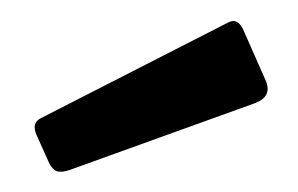

<svg xmlns="http://www.w3.org/2000/svg" viewBox="-28 -786 362 233"><g transform="rotate(-5 153.0 -669.0)"><path d="M273.5 -740.6 295.6 -675.8Q302.2 -655.7 280.1 -649.6L48.8 -588.4Q38.4 -586 33.4 -588.4Q28.4 -590.8 25 -599.1L12.9 -634Q7.7 -649.2 19.4 -654L256.3 -750Q268 -754.9 273.5 -740.6Z"/></g></svg>

Font: Libre Franklin Thin
Style: Regular
Weight: 100
Designer: Pablo Impallari, Rodrigo Fuenzalida, Nhung Nguyen
Foundry: Impallari Type
Version: Version 3.000